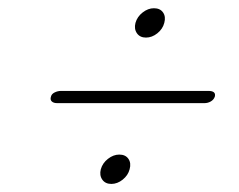

<svg xmlns="http://www.w3.org/2000/svg" viewBox="-20 -578 587 471"><path d="M338.1 -485.8Q323.3 -485.8 315.9 -496.4Q308.5 -507 312.3 -521.8Q316.6 -537.1 329.9 -547.4Q343.2 -557.8 357.6 -557.8Q372.8 -557.8 380 -547.4Q387.2 -537.1 383 -521.8Q379.2 -507 366.1 -496.4Q352.9 -485.8 338.1 -485.8ZM105 -341Q106.5 -347.5 114 -351.2Q121.5 -355 130.5 -355H491Q510.5 -355 507 -341Q504.5 -333.5 497.2 -329.2Q490 -325 481.5 -325H120Q111.5 -325 107 -329.2Q102.5 -333.5 105 -341ZM253.1 -126.8Q238.3 -126.8 230.9 -137.4Q223.5 -148 227.3 -162.8Q231.6 -178.1 244.9 -188.4Q258.2 -198.8 272.6 -198.8Q287.8 -198.8 295 -188.4Q302.2 -178.1 298 -162.8Q294.2 -148 281.1 -137.4Q267.9 -126.8 253.1 -126.8Z"/></svg>

Font: Fraunces 9pt Soft Thin
Style: Italic
Weight: 100
Italic angle: -16°
Version: Version 1.000;[b76b70a41]